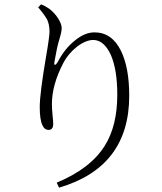

<svg xmlns="http://www.w3.org/2000/svg" viewBox="-20 -809 745 884"><path d="M252 55C467 -8 575 -149 575 -368C575 -455 562 -524 537 -575C509 -632 468 -660 415 -660C385 -660 354 -647 323 -621C292 -596 267 -564 246 -524C234 -505 227 -506 231 -526C238 -567 245 -601 253 -627C254 -630 255 -635 257 -641C262 -658 264 -672 264 -681C264 -691 259 -705 249 -722C238 -740 224 -755 209 -767C196 -776 183 -784 169 -789L156 -775C177 -750 190 -732 197 -719C204 -704 208 -685 208 -663C208 -650 203 -611 192 -548C173 -436 163 -359 163 -316C163 -277 167 -249 176 -231C182 -218 191 -211 204 -211C218 -211 225 -220 225 -239C225 -247 224 -260 222 -277C220 -299 219 -317 219 -330C219 -388 236 -450 270 -516C302 -579 364 -625 409 -625C442 -625 469 -602 490 -557C510 -511 520 -450 520 -373C520 -278 501 -200 463 -139C419 -68 345 -11 241 32Z"/></svg>

Font: AllPunType Light
Style: Regular
Weight: 300
Version: 1.0